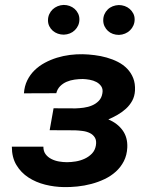

<svg xmlns="http://www.w3.org/2000/svg" viewBox="-20 -761 627 791"><path d="M536.1 -387.7Q534.7 -364.3 524.7 -345.9Q514.6 -327.6 499.3 -313.5Q483.9 -299.3 464.8 -288.3Q445.8 -277.3 426.3 -269Q463.9 -253.4 485.1 -224.1Q506.3 -194.8 504.4 -153.3Q502.9 -121.6 490.2 -96.9Q477.5 -72.3 457.3 -54Q437 -35.6 410.9 -23.2Q384.8 -10.7 356.2 -3.2Q327.6 4.4 298.6 7.3Q269.5 10.3 243.7 9.8Q204.6 9.3 166.3 -0.2Q127.9 -9.8 97.2 -29.8Q66.4 -49.8 47.6 -81.1Q28.8 -112.3 28.8 -156.7H158.7Q158.7 -137.7 168 -125.5Q177.2 -113.3 191.7 -106Q206.1 -98.6 223.1 -95.7Q240.2 -92.8 255.9 -92.8Q272.5 -92.8 292 -95.9Q311.5 -99.1 328.9 -107.2Q346.2 -115.2 358.9 -128.4Q371.6 -141.6 375 -161.6Q378.4 -181.6 371.1 -193.8Q363.8 -206.1 350.6 -212.6Q337.4 -219.2 320.8 -221.4Q304.2 -223.6 289.1 -224.1L184.6 -224.6L200.7 -314.9L291 -314.5Q307.1 -314.9 325.2 -317.4Q343.3 -319.8 359.4 -326.7Q375.5 -333.5 387.2 -345.7Q398.9 -357.9 401.9 -377Q404.8 -394 397.2 -405.3Q389.6 -416.5 377.2 -423.1Q364.7 -429.7 349.6 -432.4Q334.5 -435.1 321.3 -435.5Q305.2 -435.5 287.6 -433.1Q270 -430.7 254.6 -424.1Q239.3 -417.5 227.8 -406Q216.3 -394.5 211.9 -377L78.6 -376.5Q80.6 -406.2 92.3 -429.9Q104 -453.6 122.6 -471.7Q141.1 -489.7 164.8 -502.4Q188.5 -515.1 214.6 -523.2Q240.7 -531.2 268.1 -534.7Q295.4 -538.1 321.3 -537.6Q344.2 -537.1 369.6 -533.9Q395 -530.8 419.4 -523.9Q443.8 -517.1 465.8 -505.9Q487.8 -494.6 503.9 -478Q520 -461.4 528.8 -439.2Q537.6 -417 536.1 -387.7ZM177.7 -677.2Q177.7 -690.9 182.9 -702.4Q188 -713.9 196.8 -722.2Q205.6 -730.5 217.3 -735.4Q229 -740.2 242.2 -740.7Q254.9 -740.7 266.6 -736.6Q278.3 -732.4 287.4 -724.4Q296.4 -716.3 301.8 -705.3Q307.1 -694.3 307.1 -681.2Q307.1 -667.5 302 -656.2Q296.9 -645 288.1 -636.5Q279.3 -627.9 267.8 -623.3Q256.3 -618.7 243.2 -618.2Q230 -618.2 218.3 -622.3Q206.5 -626.5 197.5 -634.3Q188.5 -642.1 183.1 -653.1Q177.7 -664.1 177.7 -677.2ZM405.3 -677.2Q405.3 -690.9 410.2 -702.1Q415 -713.4 423.8 -721.9Q432.6 -730.5 444.3 -735.1Q456.1 -739.7 469.2 -740.2Q481.9 -740.2 493.7 -736.1Q505.4 -731.9 514.4 -724.1Q523.4 -716.3 529.1 -705.3Q534.7 -694.3 534.7 -681.2Q534.7 -667.5 529.5 -656Q524.4 -644.5 515.6 -636Q506.8 -627.4 495.1 -622.6Q483.4 -617.7 470.2 -617.2Q457 -617.2 445.3 -621.3Q433.6 -625.5 424.8 -633.5Q416 -641.6 410.6 -652.8Q405.3 -664.1 405.3 -677.2Z"/></svg>

Font: Roboto Mono
Style: Bold Italic
Weight: 700
Designer: Google
Version: Version 2.000985; 2015; ttfautohint (v1.3)